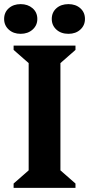

<svg xmlns="http://www.w3.org/2000/svg" viewBox="-38 -911 432 931"><path d="M28 0V-21L101 -85V-605L28 -669V-690H328V-669L255 -605V-85L328 -21V0ZM62 -747Q27 -747 4.5 -767.5Q-18 -788 -18 -819Q-18 -851 4.5 -871Q27 -891 62 -891Q97 -891 120 -871Q143 -851 143 -819Q143 -788 120 -767.5Q97 -747 62 -747ZM294 -747Q258 -747 235.5 -767.5Q213 -788 213 -819Q213 -851 235.5 -871Q258 -891 294 -891Q329 -891 351.5 -871Q374 -851 374 -819Q374 -788 351.5 -767.5Q329 -747 294 -747Z"/></svg>

Font: Platypi SemiBold
Style: Regular
Weight: 600
Designer: David Sargent
Foundry: Bolt Cutter Type
Version: Version 1.200; ttfautohint (v1.8.4.7-5d5b)